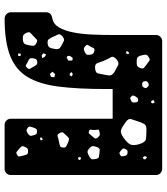

<svg xmlns="http://www.w3.org/2000/svg" viewBox="36 -776 740 853"><g transform="rotate(90 406.5 -350.0)"><path d="M535 0Q524 0 516 -8Q508 -16 508 -27V-480H376V-449Q376 -328 365.5 -242.5Q355 -157 323.5 -103.5Q292 -50 229.5 -25Q167 0 63 0Q52 0 43.5 -8Q35 -16 35 -27V-185Q35 -207 62 -212Q88 -217 102.5 -242Q117 -267 124.5 -305Q132 -343 134 -389Q136 -435 136 -481V-673Q136 -684 144 -692Q152 -700 163 -700H731Q742 -700 750 -692Q758 -684 758 -673V-27Q758 -16 750 -8Q742 0 731 0ZM440 -657 436 -667 425 -662 428 -653 436 -650ZM264 -633Q255 -640 249.5 -643.5Q244 -647 234 -640Q224 -634 223.5 -627.5Q223 -621 226 -610Q229 -598 233 -593Q237 -588 248 -587Q263 -586 270.5 -588Q278 -590 283 -603Q287 -616 280.5 -620.5Q274 -625 264 -633ZM365 -637Q359 -643 349 -638Q340 -633 341 -625Q342 -618 344 -615Q346 -612 353 -611Q365 -609 370 -620Q373 -626 371.5 -629Q370 -632 365 -637ZM688 -626 678 -633 674 -622 680 -614 688 -618ZM620 -601Q612 -626 597 -628Q582 -630 556 -630Q537 -630 531.5 -620.5Q526 -611 520 -593Q513 -573 509.5 -561.5Q506 -550 523 -538Q544 -522 557.5 -517.5Q571 -513 592 -528Q616 -545 622.5 -559Q629 -573 620 -601ZM427 -593Q420 -594 417 -591.5Q414 -589 410 -583Q406 -576 405 -572Q404 -568 409 -563Q414 -557 418 -558Q422 -559 428 -562Q437 -566 436 -576Q435 -583 434.5 -587Q434 -591 427 -593ZM218 -554 211 -550 207 -542 217 -539 221 -547ZM661 -546Q652 -547 648.5 -545Q645 -543 642 -535Q639 -528 641 -525Q643 -522 649 -517Q655 -512 658.5 -510.5Q662 -509 668 -513Q675 -516 675 -520Q675 -524 674 -531Q672 -539 670 -542Q668 -545 661 -546ZM300 -488Q281 -498 270.5 -504Q260 -510 244 -497Q228 -483 235 -472Q242 -461 250 -442Q257 -424 261 -412Q265 -400 285 -402Q305 -404 307 -416Q309 -428 313 -447Q317 -463 315 -471Q313 -479 300 -488ZM593 -412Q586 -421 580.5 -422.5Q575 -424 564 -421Q555 -419 556.5 -413Q558 -407 558 -397Q558 -389 556.5 -383.5Q555 -378 563 -375Q571 -372 574.5 -376Q578 -380 584 -387Q590 -395 594 -399Q598 -403 593 -412ZM664 -421Q653 -422 646.5 -422.5Q640 -423 635 -413Q630 -400 629.5 -393Q629 -386 640 -376Q650 -367 657.5 -368.5Q665 -370 677 -377Q687 -383 688 -389.5Q689 -396 686 -408Q684 -417 678.5 -418.5Q673 -420 664 -421ZM205 -399Q196 -400 194 -395Q192 -390 188 -382Q184 -375 181 -370.5Q178 -366 184 -360Q191 -353 196 -352Q201 -351 209 -355Q219 -359 222 -363.5Q225 -368 224 -378Q223 -388 219 -392.5Q215 -397 205 -399ZM692 -333 687 -339 679 -338V-328L687 -326ZM320 -298 310 -303 301 -298 306 -290 315 -289ZM244 -302Q238 -303 236 -300.5Q234 -298 231 -293Q226 -285 231 -278Q235 -275 237.5 -276.5Q240 -278 244 -280Q251 -282 250 -288Q249 -294 249.5 -297.5Q250 -301 244 -302ZM613 -282Q604 -286 598.5 -286Q593 -286 586 -278Q577 -268 571 -262Q565 -256 572 -244Q579 -232 587 -235.5Q595 -239 608 -241Q620 -244 627.5 -245.5Q635 -247 636 -259Q637 -271 630.5 -274Q624 -277 613 -282ZM186 -251Q171 -259 162.5 -263Q154 -267 141 -256Q129 -245 134 -236.5Q139 -228 145 -213Q151 -201 155.5 -195.5Q160 -190 173 -191Q187 -193 191 -199Q195 -205 197 -218Q200 -231 198.5 -237.5Q197 -244 186 -251ZM324 -221 310 -224 299 -213 309 -201 322 -206ZM233 -178 223 -185 217 -172 226 -165 239 -167ZM602 -169 594 -167 590 -161 596 -157 604 -160ZM276 -130Q271 -139 267.5 -142.5Q264 -146 254 -145Q245 -143 242.5 -138Q240 -133 239 -123Q238 -115 241 -111.5Q244 -108 251 -105Q262 -100 268 -95.5Q274 -91 282 -100Q290 -108 285.5 -114Q281 -120 276 -130ZM172 -141Q161 -148 155.5 -142Q150 -136 141 -128Q132 -119 126.5 -114.5Q121 -110 126 -99Q131 -86 137.5 -83Q144 -80 158 -81Q171 -83 175 -88.5Q179 -94 181 -106Q184 -120 184 -127.5Q184 -135 172 -141ZM582 -126Q580 -135 577 -139.5Q574 -144 565 -144Q556 -144 553 -140Q550 -136 547 -127Q544 -118 543 -113Q542 -108 549 -102Q557 -96 562 -97.5Q567 -99 575 -104Q582 -109 583.5 -113.5Q585 -118 582 -126ZM656 -104Q645 -105 640.5 -101.5Q636 -98 632 -87Q628 -79 631.5 -75Q635 -71 642 -64Q650 -58 654.5 -54Q659 -50 668 -55Q677 -60 675.5 -66Q674 -72 672 -82Q669 -92 667.5 -97.5Q666 -103 656 -104ZM225 -73 219 -70 218 -60H228L230 -68Z"/></g></svg>

Font: Rubik Moonrocks
Style: Regular
Weight: 400
Designer: Hubert and Fischer, NaN
Foundry: Hubert and Fischer, NaN
Version: Version 2.200